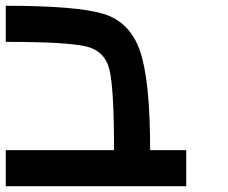

<svg xmlns="http://www.w3.org/2000/svg" viewBox="-20 -645 790 665"><path d="M0 -500V-625Q242.2 -625 335.9 -597.7Q429.7 -570.3 464.8 -468.8Q500 -367.2 500 -125H625V0H0V-125H375Q375 -335.9 359.4 -402.3Q343.8 -468.8 277.3 -484.4Q210.9 -500 0 -500Z"/></svg>

Font: CraftyPE
Style: Regular
Weight: 400
Designer: Erek Butcher
Foundry: Haunted Coop
Version: Version 0.018;April 4, 2024;FontCreator 15.0.0.2962 64-bit